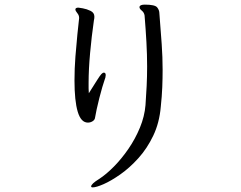

<svg xmlns="http://www.w3.org/2000/svg" viewBox="-20 -765 1040 830"><path d="M583 -736Q586 -745 606 -745Q650 -745 659.5 -733Q669 -721 669 -707Q675 -631 679 -574.5Q683 -518 683 -463Q683 -427 681.5 -388.5Q680 -350 675 -303Q669 -234 642.5 -178.5Q616 -123 578 -81Q540 -39 500 -11Q460 17 428 31Q396 45 381 45Q374 45 374 41Q374 30 408 9Q439 -11 472.5 -45Q506 -79 535.5 -122Q565 -165 585 -213.5Q605 -262 609 -311Q612 -352 614 -393.5Q616 -435 616 -478Q616 -528 613 -582.5Q610 -637 605 -698Q603 -711 593 -719Q583 -727 583 -734ZM322 -688Q322 -699 314 -708.5Q306 -718 306 -724V-726Q308 -732 319 -732Q321 -732 338 -729Q355 -726 371.5 -718Q388 -710 388 -693Q388 -689 387.5 -685Q387 -681 386 -677Q376 -608 369.5 -536Q363 -464 363 -407Q363 -394 363 -383Q363 -372 364 -362Q388 -400 400 -419Q412 -438 418 -444.5Q424 -451 429 -451Q437 -451 437 -440Q437 -431 431 -416Q428 -408 422 -387.5Q416 -367 409.5 -341.5Q403 -316 398 -293Q393 -270 391 -257Q390 -247 380.5 -241Q371 -235 360 -235Q330 -235 316 -282Q302 -329 302 -417Q302 -468 306 -520Q310 -572 314.5 -616Q319 -660 322 -686Z"/></svg>

Font: Klee One SemiBold
Style: Regular
Weight: 600
Designer: Fontworks Inc.
Foundry: Fontworks Inc.
Version: Version 1.00;January 12, 2022;FontCreator 13.0.0.2683 64-bit